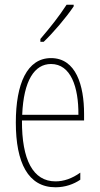

<svg xmlns="http://www.w3.org/2000/svg" viewBox="-20 -783 422 813"><path d="M292 -756V-763H262C228 -711 196 -671 151 -618V-606H165C204 -643 259 -707 292 -756ZM196 -537C95 -537 47 -429 47 -264C47 -94 99 10 215 10C256 10 292 -3 320 -22V-52C285 -27 250 -15 215 -15C120 -15 72 -106 73 -273H336V-301C336 -421 302 -537 196 -537ZM196 -512C280 -512 313 -414 312 -297H74C80 -442 126 -512 196 -512Z"/></svg>

Font: Noto Sans Bengali ExtraCondensed Thin
Style: Regular
Weight: 100
Width: 2
Designer: Joana Ranito - Universal Thirst; Jelle Bosma - Monotype Design Team
Foundry: Universal Thirst ehf.
Version: Version 3.000